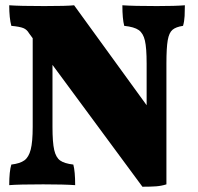

<svg xmlns="http://www.w3.org/2000/svg" viewBox="-20 -699 751 728"><path d="M681 -679Q681 -659 680 -638.5Q679 -618 674 -601Q647 -597 634 -586Q621 -575 616 -546.5Q611 -518 611 -458V0Q592 6 572 7.5Q552 9 520 9L179 -453V-218Q179 -159 185.5 -130.5Q192 -102 208 -90.5Q224 -79 258 -75Q265 -49 265 3Q223 0 144 0Q51 0 15 3Q15 -50 23 -75Q56 -79 72.5 -91Q89 -103 96.5 -132Q104 -161 104 -218V-554L90 -573Q82 -587 68.5 -592.5Q55 -598 23 -601Q15 -630 15 -679Q54 -676 148 -676Q234 -676 261 -679L536 -300V-458Q536 -517 529.5 -545Q523 -573 506 -585Q489 -597 451 -601Q444 -628 444 -679Q486 -676 575 -676Q645 -676 681 -679Z"/></svg>

Font: Vollkorn SC Black
Style: Regular
Weight: 900
Designer: Friedrich Althausen
Foundry: Friedrich Althausen
Version: Version 4.015